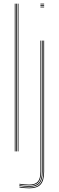

<svg xmlns="http://www.w3.org/2000/svg" viewBox="-20 -820 319 1040"><path d="M76 0V-800H80V0ZM60 0V-800H64V0ZM68 0V-800H72V0ZM199 -796V-800H219V-796ZM199 -780V-784H219V-780ZM199 -788V-792H219V-788ZM138 200Q127 200 110 198.6Q93 197.2 85 195V191Q93.5 193.2 110.1 194.6Q126.8 196 138 196Q179.2 196 197.1 176Q215 156 215 110V-600H219V110Q219 158.2 200.1 179.1Q181.2 200 138 200ZM138 192Q126.5 192 110.2 190.6Q94 189.2 85 187.2V183.2Q93.8 185 109.6 186.5Q125.5 188 138 188Q175 188 191 169.9Q207 151.8 207 110V-600H211V110Q211 153.8 194.1 172.9Q177.2 192 138 192ZM138 184Q126 184 109.8 182.6Q93.5 181.2 85 179.5V175.5Q93.8 177.2 110 178.6Q126.2 180 138 180Q170.8 180 184.9 163.8Q199 147.5 199 110V-600H203V110Q203 149.5 188 166.8Q173 184 138 184Z"/></svg>

Font: Big Shoulders Inline Display SC Thin
Style: Regular
Weight: 100
Designer: Patric King
Foundry: XO Type Co
Version: Version 2.002